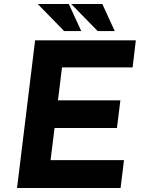

<svg xmlns="http://www.w3.org/2000/svg" viewBox="-20 -937 707 957"><path d="M657 -736 641 -601H289L269 -437H580L563 -299H252L232 -139H598L581 0H65L155 -736ZM385 -782H300L168 -917H323ZM552 -782H467L335 -917H490Z"/></svg>

Font: Josefin Sans
Style: Bold Italic
Weight: 700
Italic angle: -7°
Designer: Santiago Orozco
Foundry: Typemade
Version: Version 2.000